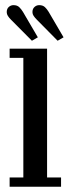

<svg xmlns="http://www.w3.org/2000/svg" viewBox="-20 -708 264 728"><path d="M16.5 0V-35H68.5V-488.5H16.5V-523.5H158.5V-35H211.5V0ZM198.5 -553.5 120 -633Q112 -641 107.5 -647.8Q103 -654.5 103 -662Q103 -674.5 110.8 -681.5Q118.5 -688.5 128.5 -688.5Q142.5 -688.5 150.5 -680.8Q158.5 -673 164.5 -663L221 -566.5ZM101 -553.5 22 -633Q14 -641 9.8 -647.8Q5.5 -654.5 5.5 -662Q5.5 -674.5 13.2 -681.5Q21 -688.5 31 -688.5Q45 -688.5 53 -680.8Q61 -673 67 -663L123.5 -566.5Z"/></svg>

Font: Imbue Thin 10pt Medium
Style: Regular
Weight: 500
Version: Version 1.102